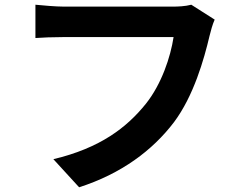

<svg xmlns="http://www.w3.org/2000/svg" viewBox="-20 -749 1040 813"><path d="M889 -666 790 -729C764 -722 732 -721 712 -721C656 -721 324 -721 250 -721C217 -721 160 -726 130 -729V-588C156 -590 204 -592 249 -592C324 -592 655 -592 715 -592C702 -507 664 -393 598 -310C517 -209 404 -122 206 -75L315 44C493 -13 626 -112 717 -232C800 -343 844 -498 867 -596C872 -617 880 -646 889 -666Z"/></svg>

Font: Noto Sans Mono CJK HK
Style: Bold
Weight: 700
Designer: Ryoko NISHIZUKA 西塚涼子 (kana, bopomofo & ideographs); Paul D. Hunt (Latin, Greek & Cyrillic); Sandoll Communications 산돌커뮤니
Foundry: Adobe
Version: Version 2.004;hotconv 1.0.118;makeotfexe 2.5.65603